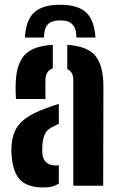

<svg xmlns="http://www.w3.org/2000/svg" viewBox="-20 -802 514 829"><path d="M49 -374.5Q48 -384.5 47.5 -405.5Q47 -426.5 48 -446.5Q51 -525 85.8 -564Q120.5 -603 208 -608.5V-506.5Q179 -497.5 176.5 -462Q176 -454 176 -434.8Q176 -415.5 176 -397.5Q176 -379.5 176.5 -374.5ZM296.5 0V-455.5Q296.5 -492.5 270.5 -503.5V-608.5Q359.5 -602.5 393.2 -559.2Q427 -516 426.5 -426L425.5 0ZM30 -130.5Q29 -140 29 -153.2Q29 -166.5 30 -175.5Q33 -215 48.2 -243.8Q63.5 -272.5 95.8 -294.5Q128 -316.5 182.5 -336Q195.5 -341 208.2 -345.2Q221 -349.5 234 -353.5V-267.5Q229 -265.5 224.2 -263Q219.5 -260.5 214.5 -258Q183 -244.5 173.5 -222.2Q164 -200 163 -175Q162 -162 162.2 -156.2Q162.5 -150.5 163 -140Q167.5 -87.5 221.5 -87.5Q229 -87.5 234 -89V-10Q210 7.5 168 7.5Q101 7.5 68.5 -24Q36 -55.5 30 -130.5ZM240 -781.5Q163.5 -781.5 127.5 -748.2Q91.5 -715 87.5 -640H170Q170 -678.5 186.2 -696.2Q202.5 -714 240 -714Q276.5 -714 293.2 -696.2Q310 -678.5 310 -640H392Q387.5 -715 351.8 -748.2Q316 -781.5 240 -781.5Z"/></svg>

Font: Big Shoulders Stencil Text ExtraBold
Style: Regular
Weight: 800
Designer: Patric King
Foundry: XO Type Co
Version: Version 1.000